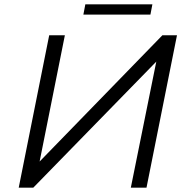

<svg xmlns="http://www.w3.org/2000/svg" viewBox="-20 -862 864 882"><path d="M66 0 206 -700H278L162 -120L726 -700H793L653 0H581L698 -579L133 0ZM363 -795 372 -842H680L671 -795Z"/></svg>

Font: Montserrat
Style: Italic
Weight: 400
Italic angle: -11.3°
Designer: Julieta Ulanovsky
Foundry: Julieta Ulanovsky
Version: Version 9.000; ttfautohint (v1.8.4.7-5d5b)